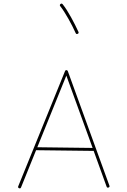

<svg xmlns="http://www.w3.org/2000/svg" viewBox="-20 -1045 712 1078"><path d="M86.9 11.7Q79.1 8.3 82.5 0.5L345.2 -646Q349.1 -654.3 356.9 -649.9Q359.9 -648.4 360.8 -645.5L594.2 -2.9Q597.2 5.4 589.4 7.8Q581.1 10.7 578.6 2.9L505.9 -197.8L182.6 -201.7L98.1 7.3Q94.7 15.1 86.9 11.7ZM352.5 -620.6 189.5 -218.3 500 -214.4ZM319.8 -1022.5Q326.2 -1027.8 332 -1021Q354.5 -992.7 378.9 -948.2Q403.3 -903.8 420.4 -866.2Q423.8 -858.4 416 -855Q408.2 -851.6 404.8 -859.4Q388.2 -896.5 363.8 -939.9Q339.4 -983.4 318.4 -1010.3Q313 -1016.6 319.8 -1022.5Z"/></svg>

Font: Mikhak-FD Thin
Style: Regular
Weight: 100
Designer: Amin Abedi
Version: Version 3.2